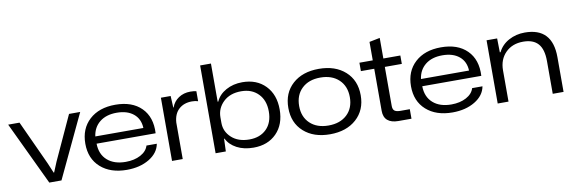

<svg xmlns="http://www.w3.org/2000/svg" viewBox="-52 -1145 4691 1570"><g transform="rotate(-10 2293.0 -359.5)"><path d="M257.8 0 8.8 -524.9H103L272 -157.2L307.1 -74.2H311L345.2 -157.2L514.2 -524.9H606.9L358.9 0Z M901.9 7.8Q765.6 7.8 684.3 -64.7Q603 -137.2 603 -261.2Q603 -385.7 683.3 -459.5Q763.7 -533.2 898.9 -533.2Q1038.1 -533.2 1114.7 -456.5Q1191.4 -379.9 1184.1 -246.1H693.8Q695.3 -157.2 751.5 -107.7Q807.6 -58.1 903.8 -58.1Q975.6 -58.1 1027.3 -85.9Q1079.1 -113.8 1092.8 -160.2H1178.7Q1165 -85 1088.1 -38.6Q1011.2 7.8 901.9 7.8ZM693.8 -306.2H1092.8Q1089.8 -381.8 1038.1 -424.3Q986.3 -466.8 898.9 -466.8Q811.5 -466.8 757.8 -423.8Q704.1 -380.9 693.8 -306.2Z M1276.9 0V-524.9H1357.9L1362.8 -428.2H1365.7Q1382.3 -476.1 1424.3 -504.2Q1466.3 -532.2 1522 -532.2Q1551.3 -532.2 1571.8 -526.9V-443.8Q1550.8 -451.2 1521 -451.2Q1454.6 -451.2 1412.6 -413.1Q1370.6 -375 1365.7 -303.2V0Z M1953.6 8.8Q1873 8.8 1814.7 -22.2Q1756.3 -53.2 1731.4 -105H1727.5L1723.6 0H1638.7V-729H1728.5V-412.1H1733.4Q1758.3 -468.3 1817.9 -501.2Q1877.4 -534.2 1953.6 -534.2Q2072.8 -534.2 2144.8 -460Q2216.8 -385.7 2216.8 -262.2Q2216.8 -137.7 2144.5 -64.5Q2072.3 8.8 1953.6 8.8ZM1728.5 -235.8Q1728.5 -164.1 1783.7 -113.5Q1838.9 -63 1931.6 -63Q2020 -63 2073.2 -115.7Q2126.5 -168.5 2126.5 -262.2Q2126.5 -354 2073.2 -408.4Q2020 -462.9 1931.6 -462.9Q1838.9 -462.9 1783.7 -410.2Q1728.5 -357.4 1728.5 -282.2Z M2588.4 9.8Q2452.6 9.8 2370.6 -63.7Q2288.6 -137.2 2288.6 -261.2Q2288.6 -385.7 2370.6 -459.5Q2452.6 -533.2 2588.4 -533.2Q2724.6 -533.2 2807.1 -459.5Q2889.6 -385.7 2889.6 -261.2Q2889.6 -138.2 2807.1 -64.2Q2724.6 9.8 2588.4 9.8ZM2378.4 -261.2Q2378.4 -170.9 2435.3 -116.9Q2492.2 -63 2588.4 -63Q2685.1 -63 2742.2 -116.7Q2799.3 -170.4 2799.3 -261.2Q2799.3 -352.5 2742.2 -406.7Q2685.1 -460.9 2588.4 -460.9Q2492.2 -460.9 2435.3 -406.7Q2378.4 -352.5 2378.4 -261.2Z M3156.2 0Q3098.1 0 3067.1 -26.4Q3036.1 -52.7 3036.1 -106V-455.1H2925.3V-524.9H3036.1V-678.2L3124 -695.8V-524.9H3265.1V-455.1H3124V-131.8Q3124 -101.6 3139.2 -90.3Q3154.3 -79.1 3187 -79.1H3265.1V0Z M3606 7.8Q3469.7 7.8 3388.4 -64.7Q3307.1 -137.2 3307.1 -261.2Q3307.1 -385.7 3387.5 -459.5Q3467.8 -533.2 3603 -533.2Q3742.2 -533.2 3818.8 -456.5Q3895.5 -379.9 3888.2 -246.1H3397.9Q3399.4 -157.2 3455.6 -107.7Q3511.7 -58.1 3607.9 -58.1Q3679.7 -58.1 3731.4 -85.9Q3783.2 -113.8 3796.9 -160.2H3882.8Q3869.1 -85 3792.2 -38.6Q3715.3 7.8 3606 7.8ZM3397.9 -306.2H3796.9Q3793.9 -381.8 3742.2 -424.3Q3690.4 -466.8 3603 -466.8Q3515.6 -466.8 3461.9 -423.8Q3408.2 -380.9 3397.9 -306.2Z M3981 0V-524.9H4068.8L4070.8 -409.2H4076.7Q4106 -468.3 4166 -500.7Q4226.1 -533.2 4298.8 -533.2Q4527.8 -533.2 4527.8 -288.1V0H4438V-272Q4438 -369.6 4397.2 -415.8Q4356.4 -461.9 4272.9 -461.9Q4182.6 -461.9 4126.7 -405.8Q4070.8 -349.6 4070.8 -259.8V0Z"/></g></svg>

Font: Lumene Sans Expanded
Style: Regular
Weight: 400
Width: 7
Designer: Deni Anggara
Version: Version 1.003;Glyphs 3.1.2 (3151)